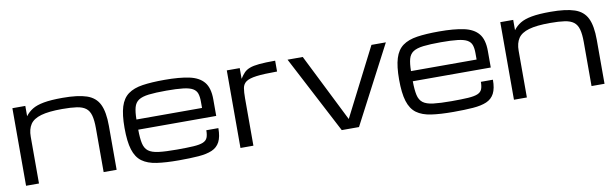

<svg xmlns="http://www.w3.org/2000/svg" viewBox="-41 -967 4401 1371"><g transform="rotate(-10 2159.5 -281.0)"><path d="M64.5 0V-562.5H158.2V-487.8Q179.2 -516.1 210.2 -535.2Q241.2 -554.2 293.2 -563.7Q345.2 -573.2 429.7 -573.2Q540 -573.2 603.8 -551.8Q667.5 -530.3 694.3 -475.1Q721.2 -419.9 721.2 -318.8V0H627V-318.8Q627 -376.5 617.2 -411.6Q607.4 -446.8 583.7 -464.8Q560.1 -482.9 518.6 -489Q477.1 -495.1 413.1 -495.1Q315.4 -495.1 259.8 -479Q204.1 -462.9 181.2 -428.5Q158.2 -394 158.2 -338.9V0Z M1488.3 -167Q1488.3 -104 1469.5 -67.9Q1450.7 -31.7 1412.1 -15.1Q1373.5 1.5 1313.7 6.1Q1253.9 10.7 1171.4 10.7Q1077.1 10.7 1011.5 1.2Q945.8 -8.3 905.5 -37.8Q865.2 -67.4 846.9 -126.5Q828.6 -185.5 828.6 -284.2Q828.6 -379.9 846.4 -437.5Q864.3 -495.1 904.3 -524.4Q944.3 -553.7 1009.5 -563.5Q1074.7 -573.2 1168.9 -573.2Q1276.9 -573.2 1347.7 -558.1Q1418.5 -543 1453.4 -500.5Q1488.3 -458 1488.3 -376V-255.4H922.9Q923.3 -192.9 931.6 -155.3Q939.9 -117.7 964.8 -98.6Q989.7 -79.6 1039.3 -73.5Q1088.9 -67.4 1171.4 -67.4Q1245.6 -67.4 1291.3 -70.3Q1336.9 -73.2 1360.6 -83.3Q1384.3 -93.3 1392.6 -113.3Q1400.9 -133.3 1400.9 -167ZM1168.9 -495.1Q1089.4 -495.1 1040.8 -489.3Q992.2 -483.4 966.8 -466.6Q941.4 -449.7 932.4 -416.5Q923.3 -383.3 922.9 -329.1H1398.4V-376Q1398.4 -411.1 1390.4 -434.3Q1382.3 -457.5 1358.9 -470.9Q1335.4 -484.4 1289.8 -489.7Q1244.1 -495.1 1168.9 -495.1Z M1619.1 0V-562.5H1712.9V-484.9Q1728.5 -509.8 1744.4 -526.4Q1760.3 -543 1785.9 -552.7Q1811.5 -562.5 1855.5 -566.7Q1899.4 -570.8 1971.2 -570.8V-492.2Q1874.5 -492.2 1821.5 -485.4Q1768.6 -478.5 1745.6 -462.2Q1722.7 -445.8 1717.8 -417Q1712.9 -388.2 1712.9 -343.8V0Z M2353.5 0 2059.6 -562.5H2169.9L2416 -70.3H2417L2668 -562.5H2772.5L2478.5 0Z M3479 -167Q3479 -104 3460.2 -67.9Q3441.4 -31.7 3402.8 -15.1Q3364.3 1.5 3304.4 6.1Q3244.6 10.7 3162.1 10.7Q3067.9 10.7 3002.2 1.2Q2936.5 -8.3 2896.2 -37.8Q2856 -67.4 2837.6 -126.5Q2819.3 -185.5 2819.3 -284.2Q2819.3 -379.9 2837.2 -437.5Q2855 -495.1 2895 -524.4Q2935.1 -553.7 3000.2 -563.5Q3065.4 -573.2 3159.7 -573.2Q3267.6 -573.2 3338.4 -558.1Q3409.2 -543 3444.1 -500.5Q3479 -458 3479 -376V-255.4H2913.6Q2914.1 -192.9 2922.4 -155.3Q2930.7 -117.7 2955.6 -98.6Q2980.5 -79.6 3030 -73.5Q3079.6 -67.4 3162.1 -67.4Q3236.3 -67.4 3282 -70.3Q3327.6 -73.2 3351.3 -83.3Q3375 -93.3 3383.3 -113.3Q3391.6 -133.3 3391.6 -167ZM3159.7 -495.1Q3080.1 -495.1 3031.5 -489.3Q2982.9 -483.4 2957.5 -466.6Q2932.1 -449.7 2923.1 -416.5Q2914.1 -383.3 2913.6 -329.1H3389.2V-376Q3389.2 -411.1 3381.1 -434.3Q3373 -457.5 3349.6 -470.9Q3326.2 -484.4 3280.5 -489.7Q3234.9 -495.1 3159.7 -495.1Z M3602.1 0V-562.5H3695.8V-487.8Q3716.8 -516.1 3747.8 -535.2Q3778.8 -554.2 3830.8 -563.7Q3882.8 -573.2 3967.3 -573.2Q4077.6 -573.2 4141.4 -551.8Q4205.1 -530.3 4231.9 -475.1Q4258.8 -419.9 4258.8 -318.8V0H4164.6V-318.8Q4164.6 -376.5 4154.8 -411.6Q4145 -446.8 4121.3 -464.8Q4097.7 -482.9 4056.2 -489Q4014.6 -495.1 3950.7 -495.1Q3853 -495.1 3797.4 -479Q3741.7 -462.9 3718.8 -428.5Q3695.8 -394 3695.8 -338.9V0Z"/></g></svg>

Font: Michroma
Style: Regular
Weight: 400
Designer: Vernon Adams
Foundry: Vernon Adams
Version: Version 1.100; ttfautohint (v1.8.4.7-5d5b);gftools[0.9.29]